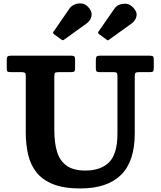

<svg xmlns="http://www.w3.org/2000/svg" viewBox="-20 -1072 928 1110"><path d="M635 -655H556.5Q542.5 -655 538.2 -659.5Q534 -664 534 -677.5V-722Q534 -738.5 537.8 -744.2Q541.5 -750 558 -750H846Q860 -750 864.5 -746Q869 -742 869 -727V-678Q869 -662.5 864.2 -658.8Q859.5 -655 844 -655H785.5Q768.5 -655 763.8 -651Q759 -647 759 -630V-300Q759 -139 679.5 -60.8Q600 17.5 444 17.5Q349 17.5 287.5 -7Q226 -31.5 191.2 -75.2Q156.5 -119 142.8 -177.8Q129 -236.5 129 -305V-632Q129 -648 123.2 -651.5Q117.5 -655 103 -655H42.5Q27 -655 23 -659Q19 -663 19 -678.5V-725.5Q19 -740.5 23.8 -745.2Q28.5 -750 43 -750H392Q404.5 -750 409.2 -746.2Q414 -742.5 414 -729V-678.5Q414 -663.5 409.5 -659.2Q405 -655 389.5 -655H320.5Q302 -655 298 -650.2Q294 -645.5 294 -627.5V-320Q294 -246.5 310 -194.2Q326 -142 365.2 -114Q404.5 -86 474 -86Q563 -86 611 -134.2Q659 -182.5 659 -300V-631Q659 -647 654.5 -651Q650 -655 635 -655ZM332 -845.5 293 -873.5Q286 -879.5 286.8 -883.8Q287.5 -888 293.5 -894.5L381.5 -1022.5Q392 -1038 411.2 -1046Q430.5 -1054 451.5 -1051.8Q472.5 -1049.5 488 -1033.5Q513.5 -1007.5 509.2 -981Q505 -954.5 481.5 -937L356 -846.5Q347.5 -840.5 343.5 -839.5Q339.5 -838.5 332 -845.5ZM594 -844.5 554.5 -873Q547.5 -879 546.8 -882.8Q546 -886.5 552 -893L642 -1022.5Q657.5 -1045.5 690.2 -1050Q723 -1054.5 747 -1031.5Q774 -1005 769.2 -979.5Q764.5 -954 742 -937L610.5 -842.5Q604.5 -838 601.8 -838.8Q599 -839.5 594 -844.5Z"/></svg>

Font: Besley
Style: Bold
Weight: 700
Designer: Owen Earl
Foundry: indestructible type*
Version: Version 2.001; ttfautohint (v1.8.3)